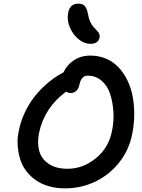

<svg xmlns="http://www.w3.org/2000/svg" viewBox="-20 -1033 769 1043"><path d="M471.2 -794.9Q438 -794.9 407.7 -819.3Q377.4 -843.8 360.8 -881.1Q344.2 -918.5 349.1 -954.1Q355 -1013.2 405.8 -1013.2Q429.7 -1013.2 441.4 -999.5Q453.1 -985.8 459 -951.2Q462.4 -930.2 470.9 -913.1Q479.5 -896 488.5 -886Q497.6 -876 506.1 -867.4Q514.6 -858.9 518.8 -849.6Q522.9 -840.3 521 -829.1Q514.2 -794.9 471.2 -794.9ZM334 -9.8Q286.1 -9.8 245.1 -21.5Q204.1 -33.2 174.3 -54.2Q144.5 -75.2 122.3 -104.5Q100.1 -133.8 89.4 -168.9Q78.6 -204.1 75.9 -244.1Q73.2 -284.2 83 -326.2Q92.8 -374.5 114 -419.9Q135.3 -465.3 160.6 -499Q186 -532.7 216.3 -561.5Q246.6 -590.3 272.9 -608.6Q299.3 -627 324.2 -639.2Q342.8 -679.7 380.9 -705.3Q418.9 -731 471.2 -731Q517.1 -731 555.9 -714.4Q594.7 -697.8 622.8 -668.5Q650.9 -639.2 670.9 -598.9Q690.9 -558.6 700.2 -511.5Q709.5 -464.4 709.2 -411.6Q709 -358.9 698.2 -305.2Q681.2 -218.3 627.7 -150.6Q574.2 -83 497.6 -46.4Q420.9 -9.8 334 -9.8ZM191.9 -310.1Q181.2 -254.4 193.6 -211.4Q206.1 -168.5 245.4 -142.3Q284.7 -116.2 347.2 -116.2Q430.2 -116.2 500.2 -172.9Q570.3 -229.5 587.9 -319.8Q600.1 -375 595.9 -429.2Q591.8 -483.4 577.1 -526.1Q562.5 -568.8 530.8 -595.5Q499 -622.1 456.1 -622.1Q421.4 -622.1 411.1 -571.8Q406.7 -550.8 394 -539.3Q381.3 -527.8 365.2 -527.8Q350.6 -527.8 338.9 -535.2Q220.7 -447.8 191.9 -310.1Z"/></svg>

Font: Shantell Sans Bouncy
Style: Italic
Weight: 500
Italic angle: -11.31°
Designer: Stephen Nixon, Anya Danilova, Shantell Martin
Foundry: Arrow Type
Version: Version 1.006;[9816181b4]